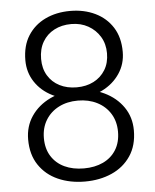

<svg xmlns="http://www.w3.org/2000/svg" viewBox="-52 -766 662 819"><g transform="rotate(-5 278.5 -356.0)"><path d="M279.3 9.8Q215.3 9.8 164.1 -12.9Q112.8 -35.6 82.8 -80.3Q52.7 -125 52.7 -189.9Q52.7 -246.1 82 -289.3Q111.3 -332.5 162.4 -357.2Q213.4 -381.8 278.3 -381.8Q342.8 -381.8 394.3 -357.2Q445.8 -332.5 475.6 -289.3Q505.4 -246.1 505.4 -189.9Q505.4 -125 475.3 -80.3Q445.3 -35.6 394 -12.9Q342.8 9.8 279.3 9.8ZM279.3 -46.4Q326.2 -46.4 361.8 -63.2Q397.5 -80.1 417.5 -112.3Q437.5 -144.5 437.5 -189.9Q437.5 -233.9 417 -267.1Q396.5 -300.3 360.4 -318.6Q324.2 -336.9 278.3 -336.9Q231.9 -336.9 196.3 -318.6Q160.6 -300.3 140.4 -267.1Q120.1 -233.9 120.1 -189.9Q120.1 -144.5 140.4 -112.3Q160.6 -80.1 196.5 -63.2Q232.4 -46.4 279.3 -46.4ZM278.8 -346.7Q218.8 -346.7 171.6 -370.1Q124.5 -393.6 97.4 -434.6Q70.3 -475.6 70.3 -527.3Q70.3 -589.4 97.4 -632.3Q124.5 -675.3 171.6 -698Q218.8 -720.7 278.8 -720.7Q337.9 -720.7 385.3 -698Q432.6 -675.3 460 -632.3Q487.3 -589.4 487.3 -527.3Q487.3 -475.6 459.7 -434.6Q432.1 -393.6 385 -370.1Q337.9 -346.7 278.8 -346.7ZM278.8 -393.6Q319.8 -393.6 351.6 -409.9Q383.3 -426.3 401.6 -456.3Q419.9 -486.3 419.9 -527.3Q419.9 -567.4 401.4 -598.1Q382.8 -628.9 351.1 -646.7Q319.3 -664.6 278.8 -664.6Q237.3 -664.6 205.6 -647.9Q173.8 -631.3 155.8 -600.6Q137.7 -569.8 137.7 -527.3Q137.7 -486.3 155.8 -456.3Q173.8 -426.3 205.8 -409.9Q237.8 -393.6 278.8 -393.6Z"/></g></svg>

Font: Heebo Light
Style: Regular
Weight: 300
Designer: Oded Ezer
Foundry: Ezer Type House
Version: Version 3.100